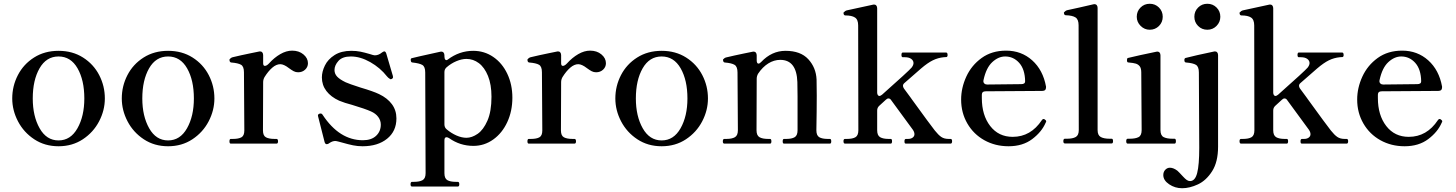

<svg xmlns="http://www.w3.org/2000/svg" viewBox="-20 -763 7735 1020"><path d="M45 -240Q45 -306 75 -364Q105 -422 161 -457.5Q217 -493 291 -493Q365 -493 421 -457.5Q477 -422 507 -364Q537 -306 537 -240Q537 -177 506.5 -118.5Q476 -60 420 -23Q364 14 291 14Q218 14 162 -23Q106 -60 75.5 -118.5Q45 -177 45 -240ZM428 -240Q428 -337 392 -400Q356 -463 291 -463Q226 -463 190 -400Q154 -337 154 -240Q154 -146 190.5 -81.5Q227 -17 291 -17Q355 -17 391.5 -81.5Q428 -146 428 -240Z M627 -240Q627 -306 657 -364Q687 -422 743 -457.5Q799 -493 873 -493Q947 -493 1003 -457.5Q1059 -422 1089 -364Q1119 -306 1119 -240Q1119 -177 1088.5 -118.5Q1058 -60 1002 -23Q946 14 873 14Q800 14 744 -23Q688 -60 657.5 -118.5Q627 -177 627 -240ZM1010 -240Q1010 -337 974 -400Q938 -463 873 -463Q808 -463 772 -400Q736 -337 736 -240Q736 -146 772.5 -81.5Q809 -17 873 -17Q937 -17 973.5 -81.5Q1010 -146 1010 -240Z M1616 -427Q1616 -407 1601 -393Q1586 -379 1564 -379Q1551 -379 1540.5 -384.5Q1530 -390 1515 -401Q1488 -422 1469 -422Q1448 -422 1426.5 -403.5Q1405 -385 1385 -353Q1378 -340 1378 -327L1377 -70Q1377 -42 1393 -33.5Q1409 -25 1438 -25H1449Q1457 -25 1457 -12Q1457 0 1449 0H1206Q1199 0 1199 -12Q1199 -25 1206 -25H1218Q1247 -25 1262.5 -33.5Q1278 -42 1278 -70L1276 -379Q1276 -410 1260.5 -419Q1245 -428 1208 -431Q1199 -432 1199 -447Q1207 -457 1216 -459Q1236 -464 1261.5 -469.5Q1287 -475 1311 -480Q1338 -485 1355 -489L1361 -490Q1369 -490 1373.5 -484.5Q1378 -479 1378 -470V-427Q1378 -413 1387 -413Q1397 -413 1409 -426Q1437 -457 1469 -475.5Q1501 -494 1532 -494Q1568 -494 1592 -474Q1616 -454 1616 -427Z M1716 3Q1707 3 1704 -10L1670 -144L1669 -149Q1669 -156 1677 -159Q1679 -160 1683 -160Q1690 -160 1694 -153Q1783 -18 1908 -18Q1953 -18 1978 -41.5Q2003 -65 2003 -101Q2003 -123 1989.5 -141.5Q1976 -160 1951 -171Q1920 -185 1850 -206Q1811 -216 1782 -228Q1738 -248 1714 -279.5Q1690 -311 1690 -352Q1690 -382 1706 -415Q1722 -448 1757.5 -470.5Q1793 -493 1846 -493Q1873 -493 1895 -488.5Q1917 -484 1944 -476Q1965 -469 1971 -469Q1991 -469 2009 -484Q2017 -490 2022 -490Q2028 -490 2032 -479L2067 -360Q2068 -357 2068 -353Q2068 -347 2060 -343Q2058 -342 2054 -342Q2041 -350 2036 -357Q2000 -403 1947 -433Q1894 -463 1844 -463Q1799 -463 1778 -439.5Q1757 -416 1757 -391Q1757 -371 1771 -356Q1785 -341 1816 -326Q1833 -318 1895 -298Q1963 -278 1994 -263Q2038 -242 2062 -209.5Q2086 -177 2086 -134Q2086 -66 2036.5 -26Q1987 14 1906 14Q1880 14 1855.5 9Q1831 4 1796 -6Q1789 -8 1777.5 -11Q1766 -14 1761 -14Q1746 -14 1730 -3Q1723 3 1716 3Z M2702 -244Q2702 -173 2675 -114.5Q2648 -56 2600.5 -22Q2553 12 2495 12Q2424 12 2366 -29Q2358 -34 2352 -34Q2341 -34 2341 -17V157Q2341 185 2356.5 194Q2372 203 2401 203H2412Q2420 203 2420 216Q2420 228 2412 228H2169Q2161 228 2161 216Q2161 203 2169 203H2180Q2209 203 2225 194Q2241 185 2241 157L2239 -378Q2239 -409 2223.5 -418Q2208 -427 2171 -431Q2162 -431 2162 -446Q2162 -453 2168 -454Q2177 -457 2318 -488L2324 -489Q2332 -489 2336.5 -483.5Q2341 -478 2341 -469V-464Q2341 -451 2346 -446Q2351 -441 2358 -446Q2420 -493 2494 -493Q2553 -493 2600.5 -460.5Q2648 -428 2675 -371Q2702 -314 2702 -244ZM2591 -249Q2591 -314 2572.5 -359.5Q2554 -405 2524 -427.5Q2494 -450 2458 -450Q2433 -450 2404.5 -438Q2376 -426 2352 -405Q2341 -395 2341 -380V-102Q2341 -85 2354 -75Q2378 -55 2405.5 -43Q2433 -31 2458 -31Q2487 -31 2517.5 -52Q2548 -73 2569.5 -122Q2591 -171 2591 -249Z M3199 -427Q3199 -407 3184 -393Q3169 -379 3147 -379Q3134 -379 3123.5 -384.5Q3113 -390 3098 -401Q3071 -422 3052 -422Q3031 -422 3009.5 -403.5Q2988 -385 2968 -353Q2961 -340 2961 -327L2960 -70Q2960 -42 2976 -33.5Q2992 -25 3021 -25H3032Q3040 -25 3040 -12Q3040 0 3032 0H2789Q2782 0 2782 -12Q2782 -25 2789 -25H2801Q2830 -25 2845.5 -33.5Q2861 -42 2861 -70L2859 -379Q2859 -410 2843.5 -419Q2828 -428 2791 -431Q2782 -432 2782 -447Q2790 -457 2799 -459Q2819 -464 2844.5 -469.5Q2870 -475 2894 -480Q2921 -485 2938 -489L2944 -490Q2952 -490 2956.5 -484.5Q2961 -479 2961 -470V-427Q2961 -413 2970 -413Q2980 -413 2992 -426Q3020 -457 3052 -475.5Q3084 -494 3115 -494Q3151 -494 3175 -474Q3199 -454 3199 -427Z M3249 -240Q3249 -306 3279 -364Q3309 -422 3365 -457.5Q3421 -493 3495 -493Q3569 -493 3625 -457.5Q3681 -422 3711 -364Q3741 -306 3741 -240Q3741 -177 3710.5 -118.5Q3680 -60 3624 -23Q3568 14 3495 14Q3422 14 3366 -23Q3310 -60 3279.5 -118.5Q3249 -177 3249 -240ZM3632 -240Q3632 -337 3596 -400Q3560 -463 3495 -463Q3430 -463 3394 -400Q3358 -337 3358 -240Q3358 -146 3394.5 -81.5Q3431 -17 3495 -17Q3559 -17 3595.5 -81.5Q3632 -146 3632 -240Z M4389 -25Q4396 -25 4396 -12Q4396 0 4389 0H4145Q4138 0 4138 -12Q4138 -25 4145 -25H4158Q4186 -25 4201.5 -34Q4217 -43 4217 -71V-251L4216 -327Q4212 -445 4125 -445Q4092 -445 4061.5 -426Q4031 -407 4007 -371Q4000 -358 4000 -345L3999 -71Q3999 -43 4015 -34Q4031 -25 4060 -25H4071Q4078 -25 4078 -12Q4078 0 4071 0H3828Q3820 0 3820 -12Q3820 -25 3828 -25H3840Q3868 -25 3884 -34Q3900 -43 3900 -71L3898 -378Q3898 -409 3882.5 -418.5Q3867 -428 3830 -431Q3821 -432 3821 -447Q3829 -456 3838 -458Q3858 -463 3883.5 -468.5Q3909 -474 3933 -479Q3960 -484 3977 -488L3983 -489Q3991 -489 3995.5 -483.5Q4000 -478 4000 -469V-442Q4000 -434 4002.5 -429.5Q4005 -425 4009 -425Q4016 -425 4024 -434Q4080 -493 4153 -493Q4233 -493 4274 -448.5Q4315 -404 4318 -341Q4319 -320 4319 -256Q4319 -176 4317 -71Q4317 -43 4332.5 -34Q4348 -25 4377 -25Z M5030 -25Q5038 -25 5038 -13Q5038 0 5030 0H4793Q4788 0 4786.5 -3Q4785 -6 4785 -13Q4785 -25 4793 -25H4804Q4819 -25 4828.5 -32Q4838 -39 4838 -50Q4838 -61 4830 -73Q4758 -172 4715 -230Q4709 -240 4700 -240Q4693 -240 4686 -233L4651 -201Q4640 -191 4640 -176V-71Q4640 -43 4656 -34Q4672 -25 4700 -25H4712Q4719 -25 4719 -13Q4719 0 4712 0H4469Q4461 0 4461 -13Q4461 -25 4469 -25H4480Q4509 -25 4524.5 -34Q4540 -43 4540 -71L4539 -628Q4539 -659 4522 -670Q4505 -681 4471 -681Q4461 -681 4461 -696Q4470 -706 4479 -708L4617 -738L4623 -739Q4631 -739 4635.5 -733.5Q4640 -728 4640 -719V-271Q4640 -263 4643.5 -258Q4647 -253 4652 -253Q4657 -253 4666 -260Q4809 -387 4823 -404Q4833 -417 4833 -428Q4833 -441 4821 -450Q4809 -459 4787 -459H4776Q4769 -459 4769 -471Q4769 -484 4776 -484H5006Q5014 -484 5014 -471V-468Q5013 -461 5008.5 -460Q5004 -459 4994 -459Q4963 -456 4935.5 -442.5Q4908 -429 4873 -399L4786 -323Q4777 -316 4777 -307Q4777 -301 4782 -293Q4825 -235 4823 -237Q4923 -99 4946 -70Q4965 -46 4980.5 -35.5Q4996 -25 5019 -25Z M5538 -119Q5538 -116 5535 -111Q5514 -62 5463.5 -24Q5413 14 5338 14Q5267 14 5209.5 -18Q5152 -50 5119 -107Q5086 -164 5086 -234Q5086 -296 5113.5 -356Q5141 -416 5195 -455Q5249 -494 5325 -494Q5406 -494 5463.5 -442.5Q5521 -391 5537 -303V-299Q5537 -280 5517 -280L5217 -278Q5196 -278 5196 -260V-242Q5196 -151 5240.5 -93.5Q5285 -36 5360 -36Q5456 -36 5515 -125Q5519 -131 5524 -131Q5528 -131 5532 -127Q5538 -123 5538 -119ZM5205 -338 5204 -332Q5204 -324 5209.5 -319Q5215 -314 5224 -314L5405 -316Q5426 -316 5426 -331Q5425 -395 5394.5 -429Q5364 -463 5320 -463Q5284 -463 5251.5 -433Q5219 -403 5205 -338Z M5637 -1Q5629 -1 5629 -13Q5629 -26 5637 -26H5649Q5678 -26 5694.5 -35Q5711 -44 5711 -72L5710 -629Q5710 -660 5693.5 -670.5Q5677 -681 5642 -682Q5632 -682 5632 -697Q5641 -707 5650 -709L5714 -723L5788 -740L5794 -741Q5802 -741 5806.5 -735.5Q5811 -730 5811 -721V-72Q5811 -44 5828 -35Q5845 -26 5874 -26H5886Q5893 -26 5893 -13Q5893 -1 5886 -1Z M6019 -674Q6019 -703 6039 -723Q6059 -743 6088 -743Q6117 -743 6137 -723Q6157 -703 6157 -674Q6157 -645 6137 -625Q6117 -605 6088 -605Q6060 -605 6039.5 -625.5Q6019 -646 6019 -674ZM5971 0Q5963 0 5963 -13Q5963 -26 5971 -26H5982Q6012 -26 6028.5 -34.5Q6045 -43 6045 -72L6043 -378Q6043 -400 6035 -410.5Q6027 -421 6014 -425Q6001 -429 5976 -431Q5970 -431 5968.5 -434.5Q5967 -438 5967 -444Q5967 -448 5968 -451Q5969 -454 5972 -455Q5993 -460 6037 -470Q6081 -480 6122 -488L6128 -489Q6136 -489 6140.5 -483.5Q6145 -478 6145 -469V-72Q6145 -43 6162 -34.5Q6179 -26 6208 -26H6220Q6227 -26 6227 -13Q6227 0 6220 0Z M6325 -674Q6325 -703 6345 -723Q6365 -743 6394 -743Q6423 -743 6443 -723Q6463 -703 6463 -674Q6463 -646 6443 -625.5Q6423 -605 6394 -605Q6365 -605 6345 -625Q6325 -645 6325 -674ZM6160 167Q6160 150 6170.5 139Q6181 128 6195 128Q6214 128 6235 144Q6243 151 6265 175Q6276 187 6284.5 193Q6293 199 6302 199Q6329 199 6340 156Q6351 113 6351 23L6349 -378Q6349 -409 6333.5 -418.5Q6318 -428 6281 -431Q6272 -431 6272 -444Q6272 -453 6278 -455Q6300 -461 6342.5 -470.5Q6385 -480 6428 -489L6434 -490Q6442 -490 6446.5 -484.5Q6451 -479 6451 -470V16Q6451 97 6419.5 146.5Q6388 196 6344 216.5Q6300 237 6260 237Q6222 237 6191 216Q6160 195 6160 167Z M7134 -25Q7142 -25 7142 -13Q7142 0 7134 0H6897Q6892 0 6890.5 -3Q6889 -6 6889 -13Q6889 -25 6897 -25H6908Q6923 -25 6932.5 -32Q6942 -39 6942 -50Q6942 -61 6934 -73Q6862 -172 6819 -230Q6813 -240 6804 -240Q6797 -240 6790 -233L6755 -201Q6744 -191 6744 -176V-71Q6744 -43 6760 -34Q6776 -25 6804 -25H6816Q6823 -25 6823 -13Q6823 0 6816 0H6573Q6565 0 6565 -13Q6565 -25 6573 -25H6584Q6613 -25 6628.5 -34Q6644 -43 6644 -71L6643 -628Q6643 -659 6626 -670Q6609 -681 6575 -681Q6565 -681 6565 -696Q6574 -706 6583 -708L6721 -738L6727 -739Q6735 -739 6739.5 -733.5Q6744 -728 6744 -719V-271Q6744 -263 6747.5 -258Q6751 -253 6756 -253Q6761 -253 6770 -260Q6913 -387 6927 -404Q6937 -417 6937 -428Q6937 -441 6925 -450Q6913 -459 6891 -459H6880Q6873 -459 6873 -471Q6873 -484 6880 -484H7110Q7118 -484 7118 -471V-468Q7117 -461 7112.5 -460Q7108 -459 7098 -459Q7067 -456 7039.5 -442.5Q7012 -429 6977 -399L6890 -323Q6881 -316 6881 -307Q6881 -301 6886 -293Q6929 -235 6927 -237Q7027 -99 7050 -70Q7069 -46 7084.5 -35.5Q7100 -25 7123 -25Z M7642 -119Q7642 -116 7639 -111Q7618 -62 7567.5 -24Q7517 14 7442 14Q7371 14 7313.5 -18Q7256 -50 7223 -107Q7190 -164 7190 -234Q7190 -296 7217.5 -356Q7245 -416 7299 -455Q7353 -494 7429 -494Q7510 -494 7567.5 -442.5Q7625 -391 7641 -303V-299Q7641 -280 7621 -280L7321 -278Q7300 -278 7300 -260V-242Q7300 -151 7344.5 -93.5Q7389 -36 7464 -36Q7560 -36 7619 -125Q7623 -131 7628 -131Q7632 -131 7636 -127Q7642 -123 7642 -119ZM7309 -338 7308 -332Q7308 -324 7313.5 -319Q7319 -314 7328 -314L7509 -316Q7530 -316 7530 -331Q7529 -395 7498.5 -429Q7468 -463 7424 -463Q7388 -463 7355.5 -433Q7323 -403 7309 -338Z"/></svg>

Font: Shippori Mincho B1 SemiBold
Style: Regular
Weight: 600
Designer: FONTDASU
Foundry: FONTDASU / Google Inc. / but / Adobe
Version: Version 3.110; ttfautohint (v1.8.3)